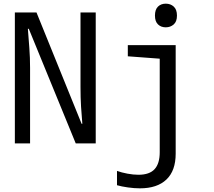

<svg xmlns="http://www.w3.org/2000/svg" viewBox="-20 -782 1167 1047"><path d="M61 0V-714H179L425 -107H429Q425 -150 422 -200Q419 -250 419 -307V-714H502V0H393L137 -625H132Q136 -572 140 -520Q144 -468 144 -412V0ZM884 -633Q858 -633 841.5 -649Q825 -665 825 -697Q825 -730 841.5 -746Q858 -762 884 -762Q910 -762 927.5 -746Q945 -730 945 -697Q945 -664 927 -648.5Q909 -633 884 -633ZM743 245Q712 245 677 240Q642 235 618 228V150Q643 159 675 165Q707 171 735 171Q795 171 823 140.5Q851 110 851 48V-462L677 -475V-536H938V56Q938 149 887.5 197Q837 245 743 245Z"/></svg>

Font: Noto Sans Mono SemiCondensed
Style: Regular
Weight: 400
Width: 4
Designer: Monotype Design Team
Foundry: Monotype Imaging Inc.
Version: Version 2.014